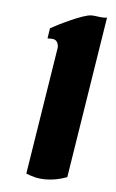

<svg xmlns="http://www.w3.org/2000/svg" viewBox="-39 -423 275 456"><g transform="rotate(5 99.0 -194.5)"><path d="M137.5 -4.9 198.5 -390.6C196 -390.1 193.4 -389.9 190.7 -389.9C185.5 -389.9 180.2 -390.6 174.8 -391.4C169.9 -392.1 165.3 -392.6 160.9 -392.6C141.8 -392.6 82 -363 65.7 -353.5L62 -329.1H71.8C82.5 -329.1 88.1 -322 88.1 -309.6L39.8 -4.9C55.4 1.2 67.6 4.9 85.2 4.9C102.8 4.9 120.1 1.7 137.5 -4.9Z"/></g></svg>

Font: RisaltypS01
Style: Medium
Weight: 500
Italic angle: -9°
Designer: gluk
Foundry: gluk
Version: Version 0.24